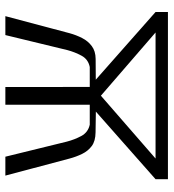

<svg xmlns="http://www.w3.org/2000/svg" viewBox="14 -644 631 698"><g transform="rotate(90 329.0 -295.5)"><path d="M39.2 0 101.3 -233.8Q107.8 -257.5 118.8 -279Q129.8 -300.6 148.1 -314.2Q166.3 -327.9 194.7 -328.2L270.2 -328.7L24.1 -546V-591H632V-546L386.2 -329L461.6 -327.9Q493.2 -327.6 511.4 -314.1Q529.5 -300.6 539.9 -279.2Q550.4 -257.8 556.8 -233.8L618.9 0H550.2L495.4 -223.3Q488.1 -251.5 474.9 -276.1Q461.7 -300.7 433.8 -306.8H361.3V0H296.8L296.6 -306.8H224.1Q196.1 -301.2 183 -277Q169.8 -252.7 162.5 -225L108 0ZM328.4 -347.3 556.8 -546H98.6Z"/></g></svg>

Font: Alumni Sans SC Thin
Style: Regular
Weight: 100
Designer: Robert E. Leuschke
Foundry: Robert E. Leuschke
Version: Version 1.018